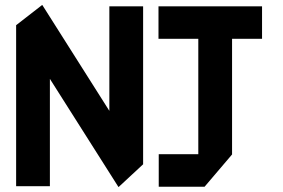

<svg xmlns="http://www.w3.org/2000/svg" viewBox="-20 -739 1122 762"><path d="M44 0V-639L147 -719H148L414 -299V-714H548V-87L451 3H450L178 -426V0ZM767 -127V-585H609V-714H1020V-585H901V-126L792 2H610V-127Z"/></svg>

Font: Foldit Thin SemiBold
Style: Regular
Weight: 600
Version: Version 1.003